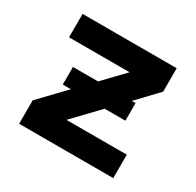

<svg xmlns="http://www.w3.org/2000/svg" viewBox="-121 -666 818 802"><g transform="rotate(30 288.0 -265.0)"><path d="M61 0H515V-113H224L339 -233H439V-318H421L515 -417V-530H61V-417H353L258 -318H137V-233H176L61 -113Z"/></g></svg>

Font: Iosevka Sparkle Extrabold
Style: Regular
Weight: 800
Designer: Belleve Invis
Foundry: Belleve Invis
Version: Version 4.5.0; ttfautohint (v1.8.3)